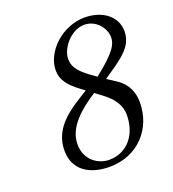

<svg xmlns="http://www.w3.org/2000/svg" viewBox="-117 -700 718 799"><g transform="rotate(-20 242.0 -300.0)"><path d="M428 -399C464 -429 484 -458 484 -500C484 -563 429 -610 346 -610C248 -610 159 -527 159 -443C159 -403 182 -372 228 -338L248 -323C179 -279 79 -228 79 -118C79 -28 149 10 234 10C358 10 443 -82 443 -200C443 -242 428 -284 385 -312L344 -339C378 -362 406 -381 428 -399ZM241 -18C200 -18 139 -48 139 -124C139 -200 209 -257 277 -301L308 -278C353 -245 374 -209 374 -170C374 -84 324 -18 241 -18ZM335 -582C389 -582 423 -533 423 -496C423 -467 411 -436 314 -360L291 -376C234 -417 224 -442 224 -471C224 -518 276 -582 335 -582Z"/></g></svg>

Font: Libertinus Serif
Style: Italic
Weight: 400
Italic angle: -12°
Designer: Philipp H. Poll, Khaled Hosny
Foundry: Caleb Maclennan
Version: Version 7.050;RELEASE